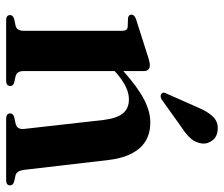

<svg xmlns="http://www.w3.org/2000/svg" viewBox="-72 -656 728 624"><g transform="rotate(90 292.0 -344.0)"><path d="M211 -447V-381Q264 -428 303.2 -448.2Q342.5 -468.5 377.5 -468.5Q432 -468.5 462.2 -433Q492.5 -397.5 500 -332.5L532 -58.5Q535 -34.5 549.5 -30.5L570 -26Q582.5 -22 582.5 -13Q582.5 0 565.5 0H366Q348.5 0 348.5 -13.5Q348.5 -22 360 -26L383 -31Q401.5 -36 399 -58.5L370 -315.5Q365 -358 349.2 -378.5Q333.5 -399 302.5 -399Q264 -399 217 -358L211 -352.5V-56.5Q211 -35.5 226.5 -31L248.5 -26Q259.5 -22.5 259.5 -13.5Q259.5 0 242.5 0H45.5Q29 0 29 -13Q29 -22 41.5 -26L65 -31Q80 -35.5 80 -56V-378.5Q80 -393.5 68 -395L39 -396Q27.5 -398 27.5 -407.5Q27.5 -416.5 42 -422L158 -459Q181 -467 191.5 -467Q211 -467 211 -447ZM330.5 -626Q343.5 -656.5 360 -673Q376.5 -689.5 401 -687.5Q424.5 -686 436.2 -670.5Q448 -655 446.5 -638Q444.5 -616.5 430.8 -600.8Q417 -585 394.5 -570.5L302 -504.5Q290.5 -499 284 -505.5Q280.5 -509 281.2 -513.2Q282 -517.5 284.5 -522Z"/></g></svg>

Font: Fraunces 72pt S000 SemiBold
Style: Regular
Weight: 600
Version: Version 1.000; ttfautohint (v1.8.3)